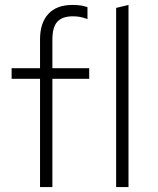

<svg xmlns="http://www.w3.org/2000/svg" viewBox="-20 -757 640 777"><path d="M142 0V-438H27V-481H142V-598Q142 -664 175.5 -700.5Q209 -737 273 -737Q291 -737 305.5 -735Q320 -733 334 -728V-680Q317 -686 304 -688.5Q291 -691 275 -691Q232 -691 212 -669Q192 -647 192 -597V-481H341V-438H192V0ZM450 0V-725L500 -737V0Z"/></svg>

Font: Red Hat Mono
Style: Regular
Weight: 300
Monospace: yes
Designer: Pentagram, MCKL
Foundry: Pentagram, MCKL
Version: Version 1.023